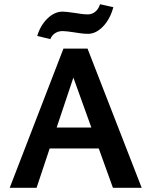

<svg xmlns="http://www.w3.org/2000/svg" viewBox="-20 -888 716 908"><path d="M218 -703 156 -718Q171 -768 204.5 -800.5Q238 -833 276 -833Q292 -833 332 -827Q371 -820 396 -820Q415 -820 430.5 -832.5Q446 -845 453 -868L516 -854Q501 -798 467.5 -763Q434 -728 396 -728Q378 -728 357.5 -731Q337 -734 331 -735Q293 -741 276 -741Q256 -741 240.5 -731Q225 -721 218 -703ZM447 -186H215L153 0H26L280 -658H394L650 0H514ZM412 -285 327 -521 248 -285Z"/></svg>

Font: Ysabeau SC
Style: Bold
Weight: 700
Designer: Christian Thalmann (Catharsis Fonts)
Version: Version 0.003